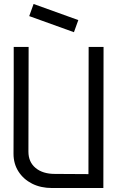

<svg xmlns="http://www.w3.org/2000/svg" viewBox="-20 -946 640 966"><path d="M48 -172 49 -500V-710H124L123 -183Q123 -131 159 -101Q195 -71 256 -71L425 -70L426 -710H501L500 0H242Q185 0 141.5 -22Q98 -44 73 -83Q48 -122 48 -172ZM149 -926 374 -845 352 -784 127 -865Z"/></svg>

Font: Orbit
Style: Regular
Weight: 400
Designer: Sooun Cho
Foundry: JAMO
Version: Version 1.000; ttfautohint (v1.8.4.7-5d5b);gftools[0.9.29]